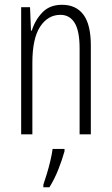

<svg xmlns="http://www.w3.org/2000/svg" viewBox="-20 -561 466 802"><path d="M239.3 -541Q297.4 -541 328.4 -499.8Q359.4 -458.5 359.4 -371.1V0H312.5V-358.9Q312.5 -432.1 291.7 -465.6Q271 -499 232.4 -499Q180.2 -499 147.7 -449.7Q115.2 -400.4 115.2 -298.8V0H68.4V-530.8H105.5L109.4 -433.1H112.8Q126 -476.1 156.5 -508.5Q187 -541 239.3 -541ZM249.5 61V70.8Q239.7 106.4 223.4 147.5Q207 188.5 186.5 221.2H161.1V210.4Q167.5 192.4 175.8 164.8Q184.1 137.2 190.7 109.1Q197.3 81.1 199.7 61Z"/></svg>

Font: Open Sans Condensed Light
Style: Regular
Weight: 300
Width: 3
Designer: Monotype Design Team
Foundry: Monotype Imaging Inc.
Version: Version 3.003; ttfautohint (v1.8.4)